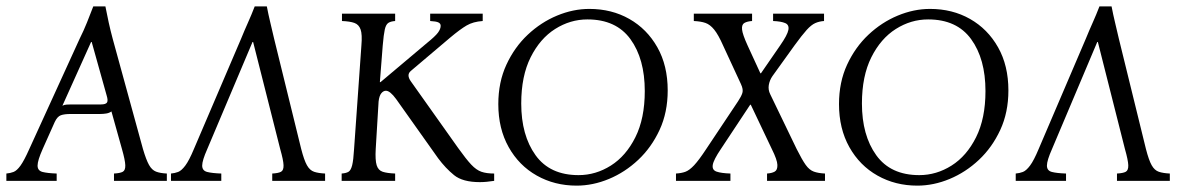

<svg xmlns="http://www.w3.org/2000/svg" viewBox="-20 -568 3707 603"><path d="M429 -100Q439 -66 448 -50Q457 -34 470 -29Q483 -24 504 -23V0H338V-23Q357 -24 365.5 -28.5Q374 -33 373.5 -49Q373 -65 363 -100L330 -218Q323 -213 313.5 -211.5Q304 -210 294 -210H202Q182 -210 171 -206Q160 -202 152 -185L114 -100Q98 -64 98 -48Q98 -32 113.5 -28Q129 -24 158 -23V0H0V-23Q12 -24 22.5 -28Q33 -32 44.5 -48Q56 -64 72 -100L230 -446Q243 -472 253 -497Q263 -522 273 -548H311Q316 -522 321.5 -497Q327 -472 334 -446ZM297 -240Q312 -240 316 -246Q320 -252 315 -268L268 -436H266L176 -236Q182 -239 189 -239.5Q196 -240 204 -240Z M631 -100Q615 -64 615 -48Q615 -32 630.5 -28Q646 -24 675 -23V0H517V-23Q529 -24 539.5 -28Q550 -32 562 -48Q574 -64 589 -100L737 -446Q748 -473 759 -497.5Q770 -522 780 -548H818Q823 -522 829 -497Q835 -472 841 -446L926 -100Q935 -65 944 -49Q953 -33 966.5 -28.5Q980 -24 1001 -23V0H835V-23Q854 -24 862.5 -28.5Q871 -33 870.5 -49Q870 -65 860 -100L775 -436H773Z M1487 4Q1433 4 1406 -18Q1379 -40 1356 -71L1224 -257Q1205 -283 1192 -283Q1184 -283 1177.5 -275Q1171 -267 1169 -249L1160 -100Q1158 -65 1163 -49Q1168 -33 1182 -28.5Q1196 -24 1221 -23V0H1053V-23Q1067 -24 1074.5 -28.5Q1082 -33 1086 -49Q1090 -65 1092 -100L1115 -425Q1118 -460 1112.5 -475.5Q1107 -491 1093 -496Q1079 -501 1054 -502V-525H1221V-502Q1207 -501 1199.5 -496Q1192 -491 1188.5 -475.5Q1185 -460 1182 -425L1173 -310H1175L1321 -433Q1347 -454 1355.5 -465.5Q1364 -477 1364 -487Q1364 -494 1357 -497.5Q1350 -501 1331 -502V-525H1496V-502Q1466 -500 1445.5 -488Q1425 -476 1394 -450L1270 -345Q1256 -333 1270 -313L1419 -103Q1444 -68 1460 -51Q1476 -34 1492 -28.5Q1508 -23 1532 -23V0Q1519 2 1508 3Q1497 4 1487 4Z M1791 15Q1722 15 1666 -16.5Q1610 -48 1577.5 -106Q1545 -164 1545 -241Q1545 -310 1570.5 -365Q1596 -420 1637.5 -459Q1679 -498 1729.5 -519Q1780 -540 1831 -540Q1901 -540 1956.5 -508.5Q2012 -477 2044.5 -419.5Q2077 -362 2077 -284Q2077 -215 2051.5 -160Q2026 -105 1984.5 -66Q1943 -27 1892.5 -6Q1842 15 1791 15ZM1797 -18Q1851 -18 1898.5 -48Q1946 -78 1975.5 -137Q2005 -196 2005 -282Q2005 -383 1960 -445Q1915 -507 1825 -507Q1771 -507 1723.5 -477Q1676 -447 1646.5 -388Q1617 -329 1617 -243Q1617 -143 1662 -80.5Q1707 -18 1797 -18Z M2103 0V-23Q2120 -24 2132.5 -28.5Q2145 -33 2160 -49Q2175 -65 2198 -100L2298 -250Q2308 -265 2311.5 -276Q2315 -287 2307 -304L2251 -425Q2236 -459 2223 -475Q2210 -491 2195.5 -496Q2181 -501 2159 -502V-525H2342V-502Q2327 -501 2318 -496Q2309 -491 2310.5 -475.5Q2312 -460 2328 -425L2368 -338H2370L2430 -425Q2453 -458 2456 -474Q2459 -490 2446 -495.5Q2433 -501 2408 -502V-525H2568V-502Q2553 -501 2540.5 -495.5Q2528 -490 2513.5 -474Q2499 -458 2475 -425L2406 -329Q2397 -316 2394.5 -301Q2392 -286 2399 -272L2482 -100Q2499 -66 2510.5 -50Q2522 -34 2536 -29Q2550 -24 2571 -23V0H2389V-23Q2404 -24 2413 -29Q2422 -34 2421.5 -50Q2421 -66 2404 -100L2338 -239H2336L2244 -100Q2221 -66 2218.5 -50Q2216 -34 2230.5 -29Q2245 -24 2274 -23V0Z M2861 15Q2792 15 2736 -16.5Q2680 -48 2647.5 -106Q2615 -164 2615 -241Q2615 -310 2640.5 -365Q2666 -420 2707.5 -459Q2749 -498 2799.5 -519Q2850 -540 2901 -540Q2971 -540 3026.5 -508.5Q3082 -477 3114.5 -419.5Q3147 -362 3147 -284Q3147 -215 3121.5 -160Q3096 -105 3054.5 -66Q3013 -27 2962.5 -6Q2912 15 2861 15ZM2867 -18Q2921 -18 2968.5 -48Q3016 -78 3045.5 -137Q3075 -196 3075 -282Q3075 -383 3030 -445Q2985 -507 2895 -507Q2841 -507 2793.5 -477Q2746 -447 2716.5 -388Q2687 -329 2687 -243Q2687 -143 2732 -80.5Q2777 -18 2867 -18Z M3284 -100Q3268 -64 3268 -48Q3268 -32 3283.5 -28Q3299 -24 3328 -23V0H3170V-23Q3182 -24 3192.5 -28Q3203 -32 3215 -48Q3227 -64 3242 -100L3390 -446Q3401 -473 3412 -497.5Q3423 -522 3433 -548H3471Q3476 -522 3482 -497Q3488 -472 3494 -446L3579 -100Q3588 -65 3597 -49Q3606 -33 3619.5 -28.5Q3633 -24 3654 -23V0H3488V-23Q3507 -24 3515.5 -28.5Q3524 -33 3523.5 -49Q3523 -65 3513 -100L3428 -436H3426Z"/></svg>

Font: Bona Nova SC
Style: Italic
Weight: 400
Italic angle: -4°
Designer: Mateusz Machalski
Foundry: Capitalics
Version: Version 4.001; ttfautohint (v1.8.4.7-5d5b)